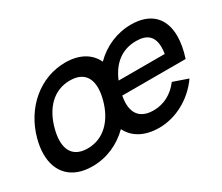

<svg xmlns="http://www.w3.org/2000/svg" viewBox="-102 -798 1219 1056"><g transform="rotate(-30 507.5 -270.0)"><path d="M799.4 -555C709.9 -555 627.2 -519 563.7 -455.5C534.5 -518 471.9 -555 380.9 -555C221.9 -555 85.4 -439.5 40.1 -270.5C31.2 -237.3 26.9 -206.1 26.9 -177.3C26.9 -60.9 98.2 15 228.1 15C319.1 15 401.5 -22 464.3 -84.5C495 -22 559.6 15 652.1 15C756.1 15 862.5 -40.5 930.4 -137L836.6 -169.5C795.2 -114 738 -83.5 673 -83.5C597.3 -83.5 558.3 -122.7 558.3 -193.7C558.3 -208.1 559.9 -223.7 563.1 -240.5H965.6C981.6 -289.7 989.3 -334.2 989.3 -373.2C989.3 -487.7 922.4 -555 799.4 -555ZM586.9 -322C625 -413.5 689.6 -462.5 778.6 -462.5C848.7 -462.5 883.4 -430.4 883.4 -362.8C883.4 -350.4 882.3 -336.8 879.9 -322ZM254.5 -83.5C177.6 -83.5 140.2 -125.8 140.2 -196.4C140.2 -218.4 143.8 -243.3 151.1 -270.5C180.6 -380.5 249.5 -456.5 354.5 -456.5C432.2 -456.5 469.5 -414.1 469.5 -344C469.5 -322.1 465.8 -297.4 458.6 -270.5C429 -160 357.5 -83.5 254.5 -83.5Z"/></g></svg>

Font: Manrope
Style: SemiBoldItalic
Weight: 600
Italic angle: -15°
Designer: Mikhail Sharanda
Foundry: Mikhail Sharanda
Version: Version 4.502;hotconv 1.0.109;makeotfexe 2.5.65596